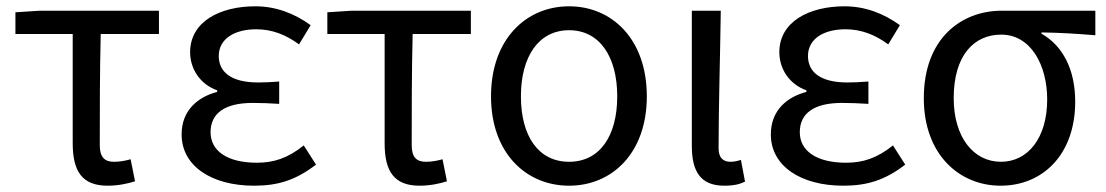

<svg xmlns="http://www.w3.org/2000/svg" viewBox="-20 -577 3514 610"><path d="M322 13C356 13 387 6 409 -1L395 -71C377 -66 360 -63 342 -63C312 -63 297 -78 297 -116C297 -226 297 -346 300 -469H485V-543H107L29 -538V-469H211V-122C211 -34 240 13 322 13Z M787 13C862 13 919 -4 984 -54L945 -115C894 -74 849 -60 796 -60C703 -60 649 -97 649 -157C649 -217 694 -250 783 -250C810 -250 836 -249 867 -247V-318C841 -316 821 -315 800 -315C712 -315 675 -350 675 -399C675 -455 727 -484 794 -484C844 -484 888 -467 930 -436L967 -497C916 -534 857 -557 791 -557C680 -557 584 -509 584 -411C584 -360 614 -310 670 -290V-285C609 -269 557 -227 557 -150C557 -49 653 13 787 13Z M1313 13C1347 13 1378 6 1400 -1L1386 -71C1368 -66 1351 -63 1333 -63C1303 -63 1288 -78 1288 -116C1288 -226 1288 -346 1291 -469H1476V-543H1098L1020 -538V-469H1202V-122C1202 -34 1231 13 1313 13Z M1788 13C1924 13 2035 -90 2035 -271C2035 -453 1924 -557 1788 -557C1652 -557 1540 -453 1540 -271C1540 -90 1652 13 1788 13ZM1788 -63C1691 -63 1635 -144 1635 -271C1635 -397 1691 -481 1788 -481C1885 -481 1941 -397 1941 -271C1941 -144 1885 -63 1788 -63Z M2281 13C2312 13 2331 8 2347 0L2334 -69C2322 -65 2311 -63 2301 -63C2278 -63 2263 -75 2263 -106C2263 -237 2268 -396 2270 -543H2178V-113C2178 -32 2206 13 2281 13Z M2659 13C2734 13 2791 -4 2856 -54L2817 -115C2766 -74 2721 -60 2668 -60C2575 -60 2521 -97 2521 -157C2521 -217 2566 -250 2655 -250C2682 -250 2708 -249 2739 -247V-318C2713 -316 2693 -315 2672 -315C2584 -315 2547 -350 2547 -399C2547 -455 2599 -484 2666 -484C2716 -484 2760 -467 2802 -436L2839 -497C2788 -534 2729 -557 2663 -557C2552 -557 2456 -509 2456 -411C2456 -360 2486 -310 2542 -290V-285C2481 -269 2429 -227 2429 -150C2429 -49 2525 13 2659 13Z M3159 13C3292 13 3396 -85 3396 -254C3396 -357 3356 -432 3289 -470V-474C3349 -473 3399 -470 3460 -465V-543H3163C3035 -543 2915 -456 2915 -265C2915 -86 3028 13 3159 13ZM3160 -63C3073 -63 3010 -141 3010 -265C3010 -402 3075 -467 3161 -467C3255 -467 3307 -370 3307 -261C3307 -139 3246 -63 3160 -63Z"/></svg>

Font: Source Han Sans KR Regular
Style: Regular
Weight: 400
Designer: Ryoko NISHIZUKA (kana & ideographs); Paul D. Hunt (Latin, Greek & Cyrillic); Wenlong ZHANG (bopomofo); Sandoll Communica
Foundry: Adobe Systems Incorporated
Version: Version 1.004;PS 1.004;hotconv 1.0.82;makeotf.lib2.5.63406